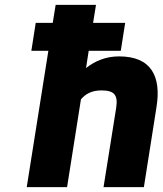

<svg xmlns="http://www.w3.org/2000/svg" viewBox="-20 -770 669 790"><path d="M109 -561H179L90 0H256L313 -361C331 -383 357 -398 397 -398C451 -398 466 -379 458 -326L406 0H572L624 -330C644 -455 603 -538 470 -538C415 -538 371 -519 334 -490L345 -561H477L495 -676H363L375 -750H209L197 -676H127Z"/></svg>

Font: Asimov Pro
Style: UltObl
Weight: 900
Designer: Google
Version: Version 2.000980; 2014